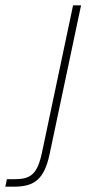

<svg xmlns="http://www.w3.org/2000/svg" viewBox="-113 -550 353 720"><path d="M-93 150H-60C16 150 53 122 73 28L191 -530H161L44 24C26 108 -2 122 -60 122H-87Z"/></svg>

Font: Geist Thin
Style: Italic
Weight: 100
Italic angle: -12°
Designer: Basement.studio, Andrés Briganti, Mateo Zaragoza
Foundry: Basement.studio, Vercel, Andrés Briganti, Guido Ferreyra, Mateo Zaragoza
Version: Version 1.500